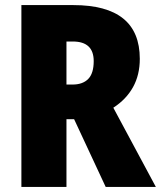

<svg xmlns="http://www.w3.org/2000/svg" viewBox="-20 -734 632 754"><path d="M268 -714Q529 -714 529 -503Q529 -440 502.5 -392Q476 -344 425 -311L592 0H395L271 -266H241V0H64V-714ZM266 -571H241V-402H265Q305 -402 326.5 -424Q348 -446 348 -494Q348 -571 266 -571Z"/></svg>

Font: Noto Sans Kannada Condensed Black
Style: Regular
Weight: 900
Width: 3
Designer: Jelle Bosma - Monotype Design Team
Foundry: Monotype Imaging Inc.
Version: Version 2.005; ttfautohint (v1.8.4.7-5d5b)